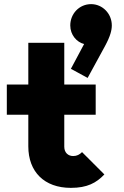

<svg xmlns="http://www.w3.org/2000/svg" viewBox="-20 -898 600 929"><path d="M323 11C402 11 446 -13 485 -54L377 -162C365 -150 352 -143 334 -143C310 -143 291 -159 291 -188V-343H443V-489H291V-691H117V-489H13V-343H117V-190C117 -67 194 11 323 11ZM320 -775C320 -729 351 -694 387 -685L323 -565L404 -521L488 -675C514 -723 521 -752 521 -775C521 -833 475 -878 421 -878C363 -878 320 -831 320 -775Z"/></svg>

Font: MV Cash ExtraBold
Style: Regular
Weight: 800
Designer: Rodrigo Fuenzalida
Foundry: fragTYPE
Version: Version 1.100;Glyphs 3.1.2 (3151)